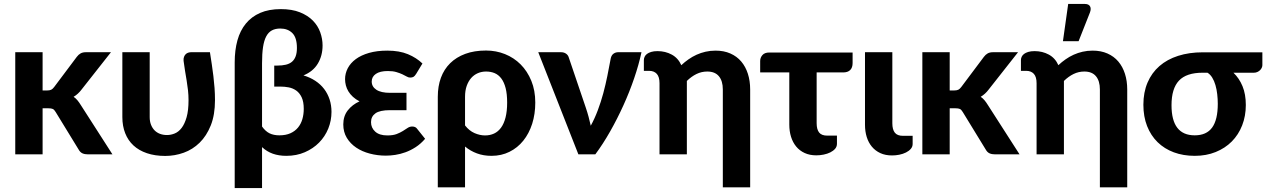

<svg xmlns="http://www.w3.org/2000/svg" viewBox="-20 -779 6391 969"><path d="M195 -515.5V-322.5H218Q231 -322.5 238.5 -326.2Q246 -330 253.5 -340L367.5 -492Q376 -503.5 386.8 -509.5Q397.5 -515.5 414 -515.5H540L392 -327.5Q374.5 -304 351.5 -290.5Q363 -282.5 371.5 -272Q380 -261.5 388 -248.5L547.5 0H423.5Q407.5 0 396 -5.2Q384.5 -10.5 377 -24L261 -213.5Q254 -225.5 246.5 -229Q239 -232.5 224 -232.5H195V0H57V-515.5Z M1039.5 -515.5Q1044.5 -483.5 1049 -453.8Q1053.5 -424 1057 -394.5Q1060.5 -365 1062.8 -335Q1065 -305 1065 -273.5Q1065 -199.5 1043.8 -146.2Q1022.5 -93 987.5 -58.8Q952.5 -24.5 907.2 -8.2Q862 8 814 8Q762 8 721.5 -5.8Q681 -19.5 653.5 -45Q626 -70.5 611.8 -106.8Q597.5 -143 597.5 -188V-515.5H735.5V-188Q735.5 -166.5 742 -149.8Q748.5 -133 760 -121.2Q771.5 -109.5 787.5 -103.5Q803.5 -97.5 823 -97.5Q842.5 -97.5 862 -105.5Q881.5 -113.5 896.8 -133.5Q912 -153.5 921.8 -187.5Q931.5 -221.5 931.5 -273.5Q931.5 -299 928.8 -323.5Q926 -348 922 -372.5Q918 -397 913.8 -421.8Q909.5 -446.5 906.5 -472Q905.5 -484 908.8 -492.2Q912 -500.5 917.5 -505.8Q923 -511 930.2 -513.2Q937.5 -515.5 944.5 -515.5Z M1302.5 -140.5Q1319.5 -116.5 1340.2 -106.2Q1361 -96 1390 -96Q1422.5 -96 1445.8 -106.5Q1469 -117 1484 -135.2Q1499 -153.5 1506 -177.8Q1513 -202 1513 -229.5Q1513 -265.5 1502.5 -287.8Q1492 -310 1475 -322Q1458 -334 1437.2 -338Q1416.5 -342 1395.5 -342H1364V-448H1378.5Q1404 -448 1422.8 -452.5Q1441.5 -457 1453.8 -467.5Q1466 -478 1472.2 -495Q1478.5 -512 1478.5 -537Q1478.5 -589 1455.5 -612Q1432.5 -635 1394.5 -635Q1369.5 -635 1352 -625.5Q1334.5 -616 1323.5 -595.2Q1312.5 -574.5 1307.5 -541.2Q1302.5 -508 1302.5 -460ZM1164.5 -464Q1164.5 -525.5 1178.2 -575.2Q1192 -625 1220.8 -660Q1249.5 -695 1293.2 -714Q1337 -733 1397 -733Q1453.5 -733 1493.5 -717Q1533.5 -701 1559 -675Q1584.5 -649 1596.2 -616Q1608 -583 1608 -549.5Q1608 -498 1584 -458Q1560 -418 1511.5 -398.5Q1545 -388.5 1571.5 -371Q1598 -353.5 1616 -329.8Q1634 -306 1643.5 -276.8Q1653 -247.5 1653 -214.5Q1653 -170.5 1636.8 -130.2Q1620.5 -90 1590.5 -59.5Q1560.5 -29 1518.5 -10.8Q1476.5 7.5 1425 7.5Q1387.5 7.5 1357 -3.2Q1326.5 -14 1302.5 -36.5V170H1164.5Z M2125.5 -78.5Q2103.5 -53 2078 -36.5Q2052.5 -20 2026.2 -10.5Q2000 -1 1974.5 2.8Q1949 6.5 1927.5 6.5Q1885.5 6.5 1846.5 -3.8Q1807.5 -14 1777.8 -34Q1748 -54 1730.2 -83.5Q1712.5 -113 1712.5 -151Q1712.5 -193 1735.2 -222Q1758 -251 1794.5 -267.5Q1775 -277.5 1761 -290.5Q1747 -303.5 1738.2 -318Q1729.5 -332.5 1725.5 -348.2Q1721.5 -364 1721.5 -379.5Q1721.5 -408.5 1735.2 -434.8Q1749 -461 1775.8 -480.8Q1802.5 -500.5 1842.5 -512Q1882.5 -523.5 1935 -523.5Q1995.5 -523.5 2038.8 -505.5Q2082 -487.5 2112 -458.5L2080.5 -406.5Q2073 -394.5 2066.5 -391Q2060 -387.5 2050 -387.5Q2041.5 -387.5 2032.5 -392.8Q2023.5 -398 2010.8 -404Q1998 -410 1980.5 -415.2Q1963 -420.5 1937.5 -420.5Q1897.5 -420.5 1876.8 -406Q1856 -391.5 1856 -367.5Q1856 -341.5 1879.5 -326Q1903 -310.5 1948.5 -310.5H2031.5V-223H1948.5Q1897 -223 1874.8 -207Q1852.5 -191 1852.5 -162.5Q1852.5 -134 1873.5 -114.8Q1894.5 -95.5 1935 -95.5Q1963.5 -95.5 1981.8 -102.5Q2000 -109.5 2013.5 -118Q2027 -126.5 2037.5 -133.5Q2048 -140.5 2060.5 -140.5Q2077.5 -140.5 2085.5 -128.5Z M2327 -146Q2348 -119 2375 -107.2Q2402 -95.5 2428 -95.5Q2453 -95.5 2473.5 -105Q2494 -114.5 2508.8 -134.8Q2523.5 -155 2531.5 -186.5Q2539.5 -218 2539.5 -261.5Q2539.5 -304.5 2531.8 -334.5Q2524 -364.5 2510 -383Q2496 -401.5 2476.5 -409.8Q2457 -418 2433 -418Q2411 -418 2391.8 -409.8Q2372.5 -401.5 2358.2 -385.5Q2344 -369.5 2335.5 -345.8Q2327 -322 2327 -290.5ZM2189.5 -290.5Q2189.5 -343.5 2205.2 -386.5Q2221 -429.5 2252 -460Q2283 -490.5 2328.2 -507.2Q2373.5 -524 2433 -524Q2483.5 -524 2528.5 -506Q2573.5 -488 2607.5 -454Q2641.5 -420 2661.5 -371.2Q2681.5 -322.5 2681.5 -261.5Q2681.5 -203.5 2665.8 -154.2Q2650 -105 2621 -69Q2592 -33 2551.2 -12.8Q2510.5 7.5 2460.5 7.5Q2420.5 7.5 2387.2 -4.8Q2354 -17 2327 -39.5V166.5H2189.5Z M3217.5 -515.5Q3204 -452.5 3180.5 -383.8Q3157 -315 3126.2 -247.2Q3095.5 -179.5 3059.5 -116Q3023.5 -52.5 2984.5 0H2899L2696.5 -515.5H2811Q2826 -515.5 2836.2 -508.5Q2846.5 -501.5 2850 -490.5L2936.5 -235.5Q2944.5 -212 2950.5 -189.5Q2956.5 -167 2961.5 -144.5Q2981.5 -181 2997.2 -223Q3013 -265 3024.8 -308.8Q3036.5 -352.5 3045.2 -395.8Q3054 -439 3061 -477.5Q3064 -498.5 3075 -507Q3086 -515.5 3099.5 -515.5Z M3229.5 -475.5Q3229.5 -484 3233.2 -492.2Q3237 -500.5 3245.2 -506.8Q3253.5 -513 3266.5 -517Q3279.5 -521 3298.5 -521Q3338 -521 3370.2 -503.5Q3402.5 -486 3418.5 -450Q3435.5 -466 3454.8 -479.5Q3474 -493 3495.5 -502.8Q3517 -512.5 3541 -518Q3565 -523.5 3591.5 -523.5Q3633.5 -523.5 3666.2 -509Q3699 -494.5 3721 -468.5Q3743 -442.5 3754.5 -406.5Q3766 -370.5 3766 -327.5V166.5H3628V-327.5Q3628 -370.5 3608.2 -394.2Q3588.5 -418 3549.5 -418Q3520.5 -418 3495 -405.5Q3469.5 -393 3446.5 -370.5V0H3308.5V-359Q3308.5 -391 3294.8 -406.2Q3281 -421.5 3255.5 -421.5H3229.5Z M4283 -461Q4283 -437.5 4270.8 -425.5Q4258.5 -413.5 4236 -413.5H4101.5V-157.5Q4101.5 -126 4114 -110.2Q4126.5 -94.5 4155.5 -94.5H4204V-53.5Q4204 -39 4194.8 -28.2Q4185.5 -17.5 4170.5 -10Q4155.5 -2.5 4137 1.2Q4118.5 5 4100 5Q4066.5 5 4041 -6.8Q4015.5 -18.5 3998.2 -39.5Q3981 -60.5 3972.2 -88.8Q3963.5 -117 3963.5 -150V-413.5H3816.5V-471Q3816.5 -488 3827.8 -501Q3839 -514 3862.5 -514H4283Z M4345.5 -515.5H4483.5V-157Q4483.5 -125.5 4496 -109.5Q4508.5 -93.5 4537.5 -93.5H4586V-52.5Q4586 -38.5 4576.8 -27.8Q4567.5 -17 4552.5 -9.5Q4537.5 -2 4519 1.8Q4500.5 5.5 4482 5.5Q4448.5 5.5 4423 -6.2Q4397.5 -18 4380.2 -38.8Q4363 -59.5 4354.2 -87.8Q4345.5 -116 4345.5 -149Z M4773 -515.5V-322.5H4796Q4809 -322.5 4816.5 -326.2Q4824 -330 4831.5 -340L4945.5 -492Q4954 -503.5 4964.8 -509.5Q4975.5 -515.5 4992 -515.5H5118L4970 -327.5Q4952.5 -304 4929.5 -290.5Q4941 -282.5 4949.5 -272Q4958 -261.5 4966 -248.5L5125.5 0H5001.5Q4985.5 0 4974 -5.2Q4962.5 -10.5 4955 -24L4839 -213.5Q4832 -225.5 4824.5 -229Q4817 -232.5 4802 -232.5H4773V0H4635V-515.5Z M5132.5 -475.5Q5132.5 -484 5136.2 -492.2Q5140 -500.5 5148.2 -506.8Q5156.5 -513 5169.5 -517Q5182.5 -521 5201.5 -521Q5241 -521 5273.2 -503.5Q5305.5 -486 5321.5 -450Q5338.5 -466 5357.8 -479.5Q5377 -493 5398.5 -502.8Q5420 -512.5 5444 -518Q5468 -523.5 5494.5 -523.5Q5536.5 -523.5 5569.2 -509Q5602 -494.5 5624 -468.5Q5646 -442.5 5657.5 -406.5Q5669 -370.5 5669 -327.5V166.5H5531V-327.5Q5531 -370.5 5511.2 -394.2Q5491.5 -418 5452.5 -418Q5423.5 -418 5398 -405.5Q5372.5 -393 5349.5 -370.5V0H5211.5V-359Q5211.5 -391 5197.8 -406.2Q5184 -421.5 5158.5 -421.5H5132.5ZM5344.5 -571 5371 -759H5455.5Q5474.5 -759 5481.2 -747.2Q5488 -735.5 5481 -716.5L5423.5 -571Z M6049.5 -412Q5967.5 -412 5930 -372Q5892.5 -332 5892.5 -248Q5892.5 -96 6009.5 -96Q6069 -96 6097.5 -135.2Q6126 -174.5 6126 -255Q6126 -279 6123.2 -303.5Q6120.5 -328 6114.2 -349.5Q6108 -371 6098 -387.2Q6088 -403.5 6074 -412ZM6351 -515V-450Q6351 -444 6348 -437.2Q6345 -430.5 6339.5 -425Q6334 -419.5 6326 -415.8Q6318 -412 6308.5 -412H6205Q6234 -384.5 6250.8 -344Q6267.5 -303.5 6267.5 -249Q6267.5 -193.5 6249 -146.2Q6230.5 -99 6196.8 -65Q6163 -31 6115.5 -11.8Q6068 7.5 6010 7.5Q5952 7.5 5904.2 -10.2Q5856.5 -28 5822.2 -61.5Q5788 -95 5769.2 -142.8Q5750.5 -190.5 5750.5 -250.5Q5750.5 -313 5771.5 -362.2Q5792.5 -411.5 5831.5 -445.5Q5870.5 -479.5 5926 -497.2Q5981.5 -515 6050.5 -515Z"/></svg>

Font: Lato 2
Style: Regular
Weight: 800
Designer: Lukasz Dziedzic with Adam Twardoch and Botio Nikoltchev
Foundry: tyPoland Lukasz Dziedzic
Version: Version 2.015; 2015-08-06; http://www.latofonts.com/